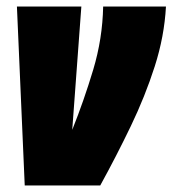

<svg xmlns="http://www.w3.org/2000/svg" viewBox="-20 -570 530 590"><path d="M288 0H56L32 -550H230L202 -171Q238 -261 266.5 -356Q295 -451 297 -550H490Q485 -458 455.5 -366Q426 -274 382 -182.5Q338 -91 288 0Z"/></svg>

Font: Georama SemiCondensed Black
Style: Italic
Weight: 900
Width: 4
Italic angle: -9°
Designer: Jean-Baptiste Levee
Foundry: Production Type
Version: Version 1.000